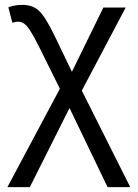

<svg xmlns="http://www.w3.org/2000/svg" viewBox="-20 -559 565 786"><path d="M264.6 -116.7 420.4 207H513.2L314.9 -188L494.6 -528.3H403.3L274.4 -265.1L205.1 -409.2C179 -463.2 157.3 -498.4 139.9 -514.6C122.5 -530.9 99.8 -539.1 71.8 -539.1C50.6 -539.1 31.4 -535.8 14.2 -529.3L30.8 -465.3C38.2 -468.6 46.4 -470.2 55.2 -470.2C67.5 -470.2 79.2 -464.2 90.1 -452.1C101 -440.1 118.3 -410.5 142.1 -363.3L225.1 -195.8L10.3 207H102.1Z"/></svg>

Font: Arimo
Style: Regular
Weight: 400
Designer: Steve Matteson
Foundry: Monotype Imaging Inc.
Version: Version 1.32